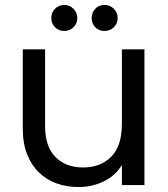

<svg xmlns="http://www.w3.org/2000/svg" viewBox="-20 -747 680 775"><path d="M563 0H472V-81Q446 -38 399 -15Q352 8 297 8Q250 8 209 -6.5Q168 -21 137.5 -50.5Q107 -80 89.5 -124Q72 -168 72 -227V-548H162V-239Q162 -155 204 -113Q246 -71 315 -71Q386 -71 429 -114.5Q472 -158 472 -247V-548H563ZM240 -622Q217 -622 202 -637Q187 -652 187 -674Q187 -696 202 -711.5Q217 -727 240 -727Q261 -727 276.5 -711.5Q292 -696 292 -674Q292 -652 276.5 -637Q261 -622 240 -622ZM402 -622Q379 -622 364.5 -637Q350 -652 350 -674Q350 -696 364.5 -711.5Q379 -727 402 -727Q424 -727 439.5 -711.5Q455 -696 455 -674Q455 -652 439.5 -637Q424 -622 402 -622Z"/></svg>

Font: Poppins
Style: Regular
Weight: 400
Designer: Ninad Kale (Devanagari), Jonny Pinhorn (Latin)
Foundry: Indian Type Foundry
Version: Version 3.002 2017